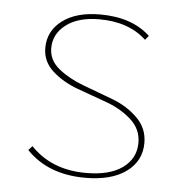

<svg xmlns="http://www.w3.org/2000/svg" viewBox="-41 -504 523 549"><g transform="rotate(5 220.0 -229.5)"><path d="M366 -108Q366 -147 336 -174Q306 -201 264 -216Q222 -231 179.5 -246.5Q137 -262 107 -289Q77 -316 77 -355Q77 -404 117 -434Q157 -464 225 -464Q317 -464 369 -415L359 -403Q309 -450 224 -450Q164 -450 129 -423.5Q94 -397 94 -356Q94 -321 124 -297Q154 -273 196 -257.5Q238 -242 280.5 -226Q323 -210 353 -180.5Q383 -151 383 -109Q383 -57 340.5 -26Q298 5 223 5Q116 5 54 -60L65 -72Q125 -9 224 -9Q292 -9 329 -36Q366 -63 366 -108Z"/></g></svg>

Font: EauTestSC Thin
Style: Regular
Weight: 250
Designer: Christian Thalmann (Catharsis Fonts)
Version: Version 0.001;PS 000.001;hotconv 1.0.88;makeotf.lib2.5.64775